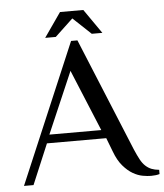

<svg xmlns="http://www.w3.org/2000/svg" viewBox="-55 -849 773 903"><g transform="rotate(-5 331.0 -397.5)"><path d="M662 0Q645 5 622 5Q605 5 582.5 1Q560 -3 536.5 -16.5Q513 -30 490.5 -56Q468 -82 452 -125L427 -190H147L67 0H22L302 -660H332L552 -125Q564 -97 574.5 -77.5Q585 -58 598 -46Q611 -34 626 -28Q641 -22 662 -20ZM162 -230H407L287 -520ZM317 -765 232 -685H182L262 -800H372L452 -685H402Z"/></g></svg>

Font: Philosopher
Style: Regular
Weight: 400
Designer: Jovanny Lemonad
Foundry: Jovanny Lemonad
Version: Version 1.000